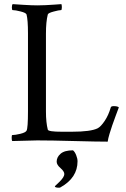

<svg xmlns="http://www.w3.org/2000/svg" viewBox="-20 -666 595 908"><path d="M157.2 -640.6Q176.8 -640.6 195.3 -641.6Q213.9 -642.6 235.4 -644Q256.8 -645.5 270.5 -646.5Q272.5 -640.6 272.5 -631.8Q272.5 -618.2 268.6 -618.2Q258.8 -618.2 233.4 -611.3Q208 -604.5 206.1 -597.7Q197.3 -563.5 197.3 -506.8V-138.7Q197.3 -86.9 206.1 -52.7Q209 -43 272.5 -43H319.3Q410.2 -43 442.4 -59.6Q457 -67.4 475.1 -94.2Q493.2 -121.1 503.9 -158.2Q505.9 -164.1 517.6 -164.1Q536.1 -164.1 542 -158.2Q537.1 -145.5 526.9 -117.7Q516.6 -89.8 510.7 -72.8Q504.9 -55.7 498 -33.2Q491.2 -10.7 489.3 3.9Q438.5 3.9 330.6 1Q222.7 -2 156.2 -2L38.1 1Q35.2 -2 35.2 -14.6Q35.2 -27.3 38.1 -27.3Q51.8 -27.3 76.2 -33.2Q100.6 -39.1 105.5 -47.9Q112.3 -59.6 112.3 -139.6V-508.8Q112.3 -571.3 105.5 -597.7Q102.5 -605.5 77.6 -611.8Q52.7 -618.2 40 -618.2Q36.1 -618.2 36.1 -630.9Q36.1 -642.6 40 -646.5Q52.7 -645.5 91.8 -643.1Q130.9 -640.6 157.2 -640.6ZM248 98.6Q248 77.1 266.6 61Q285.2 44.9 325.2 44.9Q334 51.8 340.3 67.9Q346.7 84 346.7 96.7Q346.7 174.8 266.6 219.7Q264.6 221.7 258.8 221.7Q239.3 221.7 239.3 214.8L261.7 193.4Q284.2 170.9 284.2 157.2Q284.2 144.5 266.1 128.9Q248 113.3 248 98.6Z"/></svg>

Font: Crimson Text
Style: Roman
Weight: 400
Version: Version 0.13